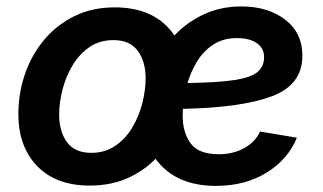

<svg xmlns="http://www.w3.org/2000/svg" viewBox="-20 -576 1021 607"><path d="M264.2 10.7Q157.2 10.7 97.7 -50.8Q38.1 -112.3 38.1 -215.3Q38.1 -281.2 58.8 -341.6Q79.6 -401.9 119.1 -449.5Q158.7 -497.1 215.1 -524.9Q271.5 -552.7 342.8 -552.7Q449.7 -552.7 509.5 -491Q569.3 -429.2 569.3 -326.2Q569.3 -260.3 548.6 -199.7Q527.8 -139.2 488.3 -91.8Q448.7 -44.4 392.1 -16.8Q335.4 10.7 264.2 10.7ZM268.6 -92.8Q312 -92.8 344.5 -115Q377 -137.2 398.2 -172.9Q419.4 -208.5 429.9 -249.8Q440.4 -291 440.4 -328.1Q440.4 -381.3 415.5 -415.3Q390.6 -449.2 338.9 -449.2Q294.9 -449.2 262.7 -427Q230.5 -404.8 209.2 -369.1Q188 -333.5 177.5 -292.5Q167 -251.5 167 -213.4Q167 -160.6 191.7 -126.7Q216.3 -92.8 268.6 -92.8ZM663.1 11.7Q556.2 11.7 495.1 -47.1Q434.1 -106 434.1 -210.4Q434.1 -280.3 457 -342.5Q480 -404.8 521.5 -452.9Q563 -501 619.4 -528.3Q675.8 -555.7 742.7 -555.7Q827.1 -555.7 881.6 -513.9Q936 -472.2 936 -399.9Q936 -308.6 841.1 -272.2Q746.1 -235.8 558.1 -231.9Q557.6 -219.7 557.6 -208.5Q557.6 -157.7 582.5 -123Q607.4 -88.4 671.9 -88.4Q716.3 -88.4 751.5 -107.4Q786.6 -126.5 802.2 -160.2L918.5 -140.6Q890.6 -71.8 822.5 -30Q754.4 11.7 663.1 11.7ZM572.8 -313.5Q668.9 -314.9 721.4 -323Q773.9 -331.1 794.4 -348.6Q814.9 -366.2 814.9 -395.5Q814.9 -423.3 792 -439.5Q769 -455.6 729.5 -455.6Q685.5 -455.6 654.3 -435.1Q623 -414.6 603.3 -382.1Q583.5 -349.6 572.8 -313.5Z"/></svg>

Font: Inter Semi Bold
Style: Italic
Weight: 600
Italic angle: -9.39999°
Designer: Rasmus Andersson
Foundry: rsms
Version: Version 4.000;git-3c8e0fc